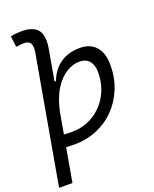

<svg xmlns="http://www.w3.org/2000/svg" viewBox="-173 -840 933 1160"><g transform="rotate(-20 293.0 -259.5)"><path d="M178.7 9.8Q152.8 9.8 125 7.8L86.9 224.6L1 224.1L145 -590.8Q152.3 -631.8 141.6 -650.9Q130.9 -669.9 99.1 -669.9Q86.9 -669.9 74.5 -668.7Q62 -667.5 49.3 -664.6L40 -734.9Q57.1 -739.3 74.5 -741Q91.8 -742.7 109.4 -742.7Q187 -742.7 215.6 -704.3Q244.1 -666 229 -583L194.8 -388.7H204.1Q228 -453.6 279.8 -490.5Q331.5 -527.3 406.7 -527.3Q473.6 -527.3 510 -485.8Q546.4 -444.3 546.4 -367.7Q546.4 -287.1 518.8 -218.3Q491.2 -149.4 441.4 -98.1Q391.6 -46.9 324.5 -18.6Q257.3 9.8 178.7 9.8ZM138.7 -68.8Q162.1 -66.9 189.5 -66.9Q267.1 -66.9 328.6 -104.5Q390.1 -142.1 425.8 -206.8Q461.4 -271.5 461.4 -353Q461.4 -399.4 439 -425Q416.5 -450.7 376 -450.7Q334.5 -450.7 292.2 -425Q250 -399.4 215.6 -345.5Q181.2 -291.5 162.6 -205.6Z"/></g></svg>

Font: Cascadia Code NF SemiLight
Style: Italic
Weight: 350
Italic angle: -10°
Monospace: yes
Designer: Aaron Bell
Foundry: Saja Typeworks
Version: Version 2404.023; ttfautohint (v1.8.4)